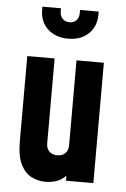

<svg xmlns="http://www.w3.org/2000/svg" viewBox="-55 -820 574 874"><g transform="rotate(5 231.5 -383.5)"><path d="M186 13Q153.5 13 123.2 -1.5Q93 -16 73.5 -53.8Q54 -91.5 54 -162V-550H179V-162Q179 -139.5 192 -125.8Q205 -112 229 -112Q253 -112 266 -125.8Q279 -139.5 279 -162V-550H404V0H279V-84L301 -55Q285.5 -23 256.8 -5Q228 13 186 13ZM232 -645Q174.5 -645 138.8 -678.2Q103 -711.5 103 -766V-780H188V-766Q188 -745 200.2 -732.5Q212.5 -720 232 -720Q251.5 -720 263.2 -732.5Q275 -745 275 -766V-780H360V-766Q360 -711.5 325 -678.2Q290 -645 232 -645Z"/></g></svg>

Font: Mohave Light
Style: Bold
Weight: 700
Version: Version 2.003